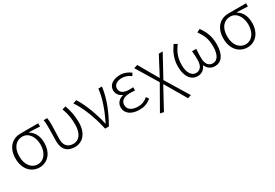

<svg xmlns="http://www.w3.org/2000/svg" viewBox="48 -1511 3855 2687"><g transform="rotate(-30 1975.0 -167.5)"><path d="M289 13C414 13 516 -84 516 -256C516 -365 473 -444 401 -484V-488C462 -488 516 -485 578 -481V-533H292C169 -533 56 -449 56 -261C56 -85 164 13 289 13ZM289 -37C192 -37 117 -124 117 -261C117 -409 193 -483 291 -483C398 -483 458 -376 458 -259C458 -124 386 -37 289 -37Z M861 13C982 13 1078 -80 1078 -260C1078 -358 1062 -451 1027 -547L970 -531C1008 -433 1018 -347 1018 -260C1018 -107 950 -37 863 -37C790 -37 724 -75 724 -189C724 -252 731 -345 731 -412C731 -458 730 -495 723 -533H666C674 -479 674 -438 674 -395C674 -327 670 -259 670 -191C670 -46 749 13 861 13Z M1352 0H1413C1517 -184 1583 -349 1609 -533H1550C1536 -380 1466 -205 1395 -60H1390C1356 -219 1282 -423 1201 -547L1143 -529C1237 -390 1309 -195 1352 0Z M1902 13C1980 13 2032 -6 2095 -55L2067 -97C2013 -52 1969 -36 1909 -36C1809 -36 1748 -79 1748 -149C1748 -217 1801 -257 1903 -257C1928 -257 1951 -256 1982 -254V-305C1955 -303 1939 -303 1919 -303C1817 -303 1775 -345 1775 -401C1775 -466 1835 -497 1908 -497C1960 -497 2004 -479 2049 -446L2075 -487C2027 -523 1972 -547 1907 -547C1803 -547 1716 -500 1716 -407C1716 -354 1746 -307 1802 -285V-280C1743 -265 1688 -223 1688 -145C1688 -50 1773 13 1902 13Z M2180 212 2366 -130H2370L2570 212L2626 194L2398 -181L2590 -533H2527L2370 -234H2366L2186 -547L2128 -529L2339 -180L2123 199Z M2842 13C2901 13 2955 -17 2980 -82H2984C3010 -17 3065 13 3124 13C3225 13 3296 -68 3296 -244C3296 -375 3257 -458 3195 -547L3143 -521C3207 -429 3237 -362 3237 -242C3237 -101 3186 -37 3118 -37C3064 -37 3009 -71 3009 -186C3009 -228 3010 -275 3015 -330H2947C2953 -275 2954 -228 2954 -186C2954 -72 2900 -37 2845 -37C2779 -37 2725 -104 2725 -232C2725 -355 2761 -431 2825 -519L2774 -547C2714 -461 2668 -367 2668 -242C2668 -69 2747 13 2842 13Z M3648 13C3773 13 3875 -84 3875 -256C3875 -365 3832 -444 3760 -484V-488C3821 -488 3875 -485 3937 -481V-533H3651C3528 -533 3415 -449 3415 -261C3415 -85 3523 13 3648 13ZM3648 -37C3551 -37 3476 -124 3476 -261C3476 -409 3552 -483 3650 -483C3757 -483 3817 -376 3817 -259C3817 -124 3745 -37 3648 -37Z"/></g></svg>

Font: Source Han Sans SC Light
Style: Regular
Weight: 300
Designer: Ryoko NISHIZUKA (kana & ideographs); Paul D. Hunt (Latin, Greek & Cyrillic); Wenlong ZHANG (bopomofo); Sandoll Communica
Foundry: Adobe Systems Incorporated
Version: Version 1.004;PS 1.004;hotconv 1.0.82;makeotf.lib2.5.63406